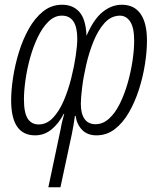

<svg xmlns="http://www.w3.org/2000/svg" viewBox="-20 -562 665 810"><path d="M494 -542Q546 -542 573 -503.5Q600 -465 600 -391Q600 -345 591.5 -291Q583 -237 566 -184Q549 -131 523.5 -87Q498 -43 464 -17Q430 9 387 9Q349 9 326.5 -14Q304 -37 299 -73H296Q291 -35 283 4L235 228H184L236 -18Q239 -36 243 -52Q247 -68 251 -82H249Q228 -41 197.5 -16Q167 9 128 9Q27 9 27 -139Q27 -181 35 -234Q43 -287 59.5 -341Q76 -395 101.5 -440.5Q127 -486 162 -514Q197 -542 242 -542Q288 -542 315 -511.5Q342 -481 345 -411Q375 -481 413 -511.5Q451 -542 494 -542ZM241 -496Q210 -496 184.5 -471Q159 -446 139.5 -405.5Q120 -365 107 -318Q94 -271 87.5 -224.5Q81 -178 81 -143Q81 -86 97 -61.5Q113 -37 143 -37Q177 -37 203.5 -65Q230 -93 249 -137.5Q268 -182 280.5 -232Q293 -282 299.5 -326.5Q306 -371 306 -398Q306 -496 241 -496ZM485 -496Q448 -495 421 -465Q394 -435 375 -388.5Q356 -342 344 -290Q332 -238 326.5 -193Q321 -148 321 -124Q321 -83 336.5 -60.5Q352 -38 383 -38Q414 -38 440 -61.5Q466 -85 485.5 -124.5Q505 -164 518.5 -211Q532 -258 539 -305Q546 -352 546 -390Q546 -445 529.5 -470.5Q513 -496 485 -496Z"/></svg>

Font: Noto Sans ExtraCondensed Light
Style: Italic
Weight: 300
Width: 2
Italic angle: -12°
Designer: Monotype Design Team
Foundry: Monotype Imaging Inc.
Version: Version 2.013; ttfautohint (v1.8.4.7-5d5b)